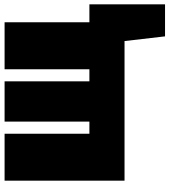

<svg xmlns="http://www.w3.org/2000/svg" viewBox="30 -606 757 858"><g transform="rotate(-90 409.0 -177.5)"><path d="M738 -157V-536H528V-157H474V-536H294V-157H240V-536H30V0H654L675 181H818V-157Z"/></g></svg>

Font: Fira Sans Ultra
Style: Regular
Weight: 950
Designer: Carrois Corporate & Edenspiekermann AG
Foundry: Carrois Corporate GbR & Edenspiekermann AG
Version: Version 4.203;PS 004.203;hotconv 1.0.88;makeotf.lib2.5.64775